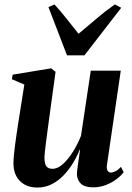

<svg xmlns="http://www.w3.org/2000/svg" viewBox="-20 -832 594 864"><path d="M148 12Q114 12 90 -1.8Q66 -15.5 53.2 -39.8Q40.5 -64 40.5 -96.5Q40.5 -111 42.5 -133Q44.5 -155 47.8 -179.8Q51 -204.5 54.5 -227.8Q58 -251 60.5 -268L89.5 -451.5L33.5 -475.5L37 -496L210 -524.5L230 -509L199 -282.5Q196.5 -263 193.2 -239Q190 -215 187 -191.8Q184 -168.5 182 -150.2Q180 -132 180 -123.5Q180 -106.5 183.2 -95.2Q186.5 -84 194.5 -78.2Q202.5 -72.5 216.5 -72.5Q240 -72.5 263.8 -94.2Q287.5 -116 308.8 -150Q330 -184 344.5 -221L388.5 -514H523.5L461 -88Q459 -71.5 464.5 -63.5Q470 -55.5 479 -55.5Q488.5 -55.5 500.5 -61.8Q512.5 -68 524.5 -81L536.5 -57Q524 -40.5 503.2 -25Q482.5 -9.5 455.8 0.8Q429 11 399 11Q360.5 11 343.5 -6Q326.5 -23 326 -49.5Q326 -54.5 327.5 -66.8Q329 -79 331.2 -95Q333.5 -111 336 -127.8Q338.5 -144.5 340.5 -158.5L339 -159Q325.5 -126 306.8 -95.5Q288 -65 264 -40.8Q240 -16.5 211 -2.2Q182 12 148 12ZM281.5 -583 198 -800 225 -812Q251.5 -783.5 278.8 -748.8Q306 -714 333.5 -680Q373.5 -713 413 -747Q452.5 -781 496.5 -812L525.5 -797L360 -583Z"/></svg>

Font: Merriweather 120pt
Style: Bold Italic
Weight: 700
Italic angle: -7.8°
Version: Version 2.101